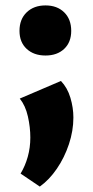

<svg xmlns="http://www.w3.org/2000/svg" viewBox="-20 -451 342 709"><path d="M127 238 56 190Q73 162 82.5 128Q92 94 92 57Q92 19 83 -21Q74 -61 53 -87L205 -152Q229 -127 240 -90Q251 -53 251 -17Q251 32 234.5 81.5Q218 131 190 172Q162 213 127 238ZM148 -246Q105 -246 78.5 -270.5Q52 -295 52 -337Q52 -380 78.5 -405.5Q105 -431 148 -431Q191 -431 217 -405.5Q243 -380 243 -337Q243 -295 217 -270.5Q191 -246 148 -246Z"/></svg>

Font: Ysabeau Infant Black
Style: Regular
Weight: 900
Designer: Christian Thalmann (Catharsis Fonts)
Version: Version 2.001;gftools[0.9.30]; featfreeze: ss01,ss02,lnum